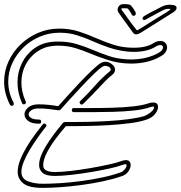

<svg xmlns="http://www.w3.org/2000/svg" viewBox="-44 -904 878 933"><path d="M557 -884Q573 -884 581.5 -882.5Q590 -881 594 -875Q599 -870 605 -861Q611 -852 615 -844Q616 -842 616 -837Q614 -827 605 -827Q600 -827 597 -832Q593 -840 587.5 -848.5Q582 -857 578 -861Q577 -863 572 -863.5Q567 -864 553 -864Q542 -864 548 -855Q554 -846 564.5 -832.5Q575 -819 585 -804Q596 -788 605.5 -776.5Q615 -765 619 -759Q621 -757 622 -757Q625 -757 636 -764Q641 -767 660 -779Q679 -791 702 -805.5Q725 -820 743.5 -831Q762 -842 765 -844Q769 -847 775 -851Q781 -855 783.5 -858Q786 -861 777 -861Q766 -861 759.5 -859Q753 -857 748 -854Q743 -852 726.5 -843Q710 -834 692 -824.5Q674 -815 666 -810Q662 -807 657 -807Q647 -807 649 -817Q651 -823 657 -826Q666 -832 684 -841.5Q702 -851 719.5 -860Q737 -869 741 -871Q760 -881 781 -881Q817 -881 814 -863Q812 -853 796 -843L645 -748Q628 -737 617 -737Q608 -737 601 -747L570 -790Q560 -804 548.5 -819.5Q537 -835 532 -843Q526 -851 528 -861Q530 -871 537 -877.5Q544 -884 557 -884ZM13 -390Q7 -390 4 -396Q-24 -451 -24 -507Q-24 -558 -3 -604.5Q18 -651 55 -687Q92 -723 140.5 -744Q189 -765 244 -765Q295 -765 338.5 -751Q382 -737 423.5 -718.5Q465 -700 509.5 -686Q554 -672 605 -672Q640 -672 664 -678.5Q688 -685 701 -694Q710 -700 719 -702.5Q728 -705 735 -705Q750 -705 759 -696Q768 -687 768 -674Q768 -663 761 -651.5Q754 -640 738 -631Q706 -612 669 -603.5Q632 -595 594 -595Q531 -595 473 -615Q433 -628 396 -643.5Q359 -659 321.5 -670.5Q284 -682 240 -682Q234 -682 228 -682Q222 -682 215 -681Q170 -677 135 -652Q100 -627 80 -588.5Q60 -550 60 -503Q60 -459 79 -415Q80 -414 81 -411.5Q82 -409 82 -407Q82 -397 71 -397Q66 -397 63 -403Q41 -453 41 -503Q41 -554 62.5 -597.5Q84 -641 123 -669Q162 -697 213 -701Q221 -702 227.5 -702Q234 -702 241 -702Q288 -702 328 -690Q368 -678 406 -662Q444 -646 483 -632.5Q522 -619 567 -616Q573 -616 579 -615.5Q585 -615 591 -615Q633 -615 668 -624Q703 -633 728 -648Q748 -659 748 -674Q748 -685 735 -685Q724 -685 712 -677Q691 -664 664 -658Q637 -652 608 -652Q576 -652 543.5 -658Q511 -664 485 -673Q444 -687 406 -704Q368 -721 329.5 -733Q291 -745 246 -745Q194 -745 148.5 -725.5Q103 -706 69 -672.5Q35 -639 15.5 -596.5Q-4 -554 -4 -507Q-4 -454 22 -405Q23 -403 23 -400Q23 -390 13 -390ZM146 -303Q109 -303 92 -317Q75 -331 75 -348Q75 -366 92.5 -381.5Q110 -397 144 -397Q169 -397 192.5 -394.5Q216 -392 239 -388Q254 -405 282 -436Q310 -467 341.5 -500.5Q373 -534 401.5 -561Q430 -588 446 -598Q457 -604 468 -604Q485 -604 500 -592Q515 -580 515 -565Q515 -551 501 -540Q485 -528 471 -513.5Q457 -499 441 -482Q425 -465 405.5 -444.5Q386 -424 360 -399Q357 -396 353 -396Q347 -396 344 -402Q341 -408 346 -413Q381 -446 417 -487Q453 -528 488 -556Q494 -561 494 -566Q494 -574 485.5 -579Q477 -584 467 -584Q461 -584 456 -581Q440 -572 412 -544.5Q384 -517 352 -483Q320 -449 292.5 -418.5Q265 -388 250 -371Q247 -368 241 -368Q218 -371 194 -374Q170 -377 144 -377Q121 -377 108 -368Q95 -359 95 -348Q95 -338 107.5 -330.5Q120 -323 146 -323Q156 -323 156 -313Q156 -303 146 -303ZM164 9Q96 9 69 -13Q42 -35 42 -69Q42 -97 55 -129Q68 -161 87.5 -193Q107 -225 128 -253Q149 -281 164 -300Q167 -304 171 -304Q176 -304 180 -298.5Q184 -293 179 -288Q161 -266 140.5 -237Q120 -208 101.5 -177.5Q83 -147 71.5 -118.5Q60 -90 60 -69Q60 -35 92 -23Q124 -11 164 -11Q201 -11 249 -14Q297 -17 349.5 -24Q402 -31 452 -41.5Q502 -52 544 -67Q553 -70 563.5 -82.5Q574 -95 570 -105Q570 -105 568.5 -105.5Q567 -106 565 -106Q560 -106 549 -102Q532 -95 492 -86Q452 -77 402 -68.5Q352 -60 304 -54.5Q256 -49 223 -49Q180 -49 163 -64Q146 -79 146 -102Q146 -128 160.5 -159Q175 -190 196 -220.5Q217 -251 235.5 -274.5Q254 -298 263 -308Q266 -311 271 -311H308Q341 -311 387.5 -312Q434 -313 485 -316Q536 -319 581.5 -325Q627 -331 657 -340Q663 -342 675 -349Q687 -356 696.5 -366Q706 -376 704 -386H700Q698 -386 694.5 -385.5Q691 -385 685 -383Q654 -372 606.5 -367Q559 -362 505.5 -360.5Q452 -359 403 -359H315Q305 -359 305 -369Q305 -379 315 -379H404Q452 -379 504 -380.5Q556 -382 602.5 -387Q649 -392 678 -402Q690 -406 700 -406Q724 -406 724 -384Q724 -368 708.5 -349Q693 -330 663 -321Q632 -311 585 -305Q538 -299 486.5 -296Q435 -293 388 -292Q341 -291 308 -291H276Q253 -265 227.5 -231Q202 -197 184 -162.5Q166 -128 166 -101Q166 -87 174.5 -80Q183 -73 199 -70Q204 -69 210 -68.5Q216 -68 223 -68Q254 -68 301 -73.5Q348 -79 397.5 -87.5Q447 -96 486.5 -105Q526 -114 542 -120Q557 -126 567 -126Q580 -126 585.5 -119Q591 -112 591 -102Q591 -88 580.5 -72Q570 -56 551 -49Q508 -34 456.5 -23Q405 -12 352 -5Q299 2 250.5 5.5Q202 9 164 9Z"/></svg>

Font: Neonderthaw
Style: Regular
Weight: 400
Designer: Robert E. Leuschke
Foundry: Robert E. Leuschke
Version: Version 1.010; ttfautohint (v1.8.3)